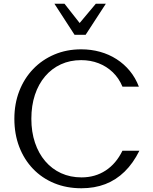

<svg xmlns="http://www.w3.org/2000/svg" viewBox="-20 -986 810 1016"><path d="M410.9 10.2Q332.1 10.2 267 -16.6Q201.9 -43.4 154.8 -92.6Q107.6 -141.8 81.8 -209.1Q56 -276.3 56 -357.3Q56 -437.1 82.1 -504.3Q108.2 -571.5 155.7 -620.9Q203.2 -670.2 267.9 -697.6Q332.6 -725 409.8 -725Q462 -725 509.4 -711.8Q556.7 -698.7 596.6 -673.1Q636.5 -647.6 666.7 -611Q696.9 -574.5 714.8 -527.5H628Q609.5 -572.1 577 -603.4Q544.4 -634.8 501.7 -651.3Q459.1 -667.8 409.5 -667.8Q350.6 -667.8 302.2 -645.6Q253.8 -623.4 218.8 -582.3Q183.7 -541.2 164.8 -484.1Q145.9 -427 145.9 -357.5Q145.9 -287.9 165.1 -231Q184.2 -174.1 219.4 -133Q254.6 -91.9 303.3 -69.6Q352 -47.3 411.5 -47.3Q483.6 -47.3 539.2 -83.8Q594.8 -120.2 627.9 -188.4H717.6Q684.6 -121.9 639.4 -77.8Q594.3 -33.7 537.3 -11.7Q480.3 10.2 410.9 10.2ZM268 -966.1 374.4 -802H433.2L540 -966.1H486.9L401.5 -864.2L321.4 -966.1Z"/></svg>

Font: Russolo 10pt ExtraLight
Style: Regular
Weight: 200
Designer: Micah Stupak-Hahn
Version: Version 1.000